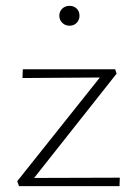

<svg xmlns="http://www.w3.org/2000/svg" viewBox="-20 -637 463 657"><path d="M39 -17 333 -386 355 -372 57 -370 58 -400H374L379 -385L84 -12L64 -28L390 -29L389 0H45ZM218 -549Q203 -549 193 -559Q183 -569 183 -583Q183 -598 193 -607.5Q203 -617 218 -617Q233 -617 242.5 -607.5Q252 -598 252 -583Q252 -569 242.5 -559Q233 -549 218 -549Z"/></svg>

Font: Ysabeau ExtraLight
Style: Regular
Weight: 250
Designer: Christian Thalmann (Catharsis Fonts)
Version: Version 2.002